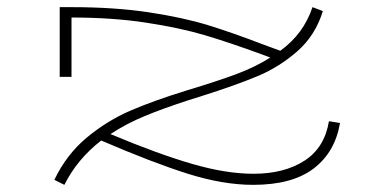

<svg xmlns="http://www.w3.org/2000/svg" viewBox="-20 -504 1050 537"><path d="M931 -160Q917 -78 857 -32.5Q797 13 688 13Q604 13 505.5 -18Q407 -49 263 -111Q196 -59 160 13L132 -1Q166 -72 222.5 -119Q279 -166 343.5 -194Q408 -222 502 -251Q588 -277 640.5 -296.5Q693 -316 736 -343L712 -352Q622 -385 553 -405.5Q484 -426 389.5 -440.5Q295 -455 180 -455V-289H147V-484H180Q301 -484 396.5 -469.5Q492 -455 560.5 -434Q629 -413 715 -380L764 -362Q829 -409 854 -484L883 -473Q862 -405 812 -361Q762 -317 701.5 -291.5Q641 -266 540 -234L508 -224Q437 -201 385 -179.5Q333 -158 289 -129Q420 -74 516 -46Q612 -18 689 -18Q775 -18 831.5 -54.5Q888 -91 900 -165Z"/></svg>

Font: BioRhyme Expanded ExtraLight
Style: Regular
Weight: 275
Width: 7
Designer: Aoife Mooney
Foundry: Aoife Mooney Type
Version: Version 1.000